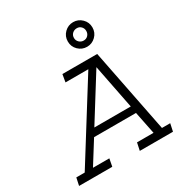

<svg xmlns="http://www.w3.org/2000/svg" viewBox="-177 -880 941 1003"><g transform="rotate(-30 293.0 -378.5)"><path d="M225.6 -549.8H435.5L535.2 -45.9H585L575.2 0H375L384.8 -45.9H484.4L457 -181.6H204.1L119.1 -45.9H217.8L209 0H8.8L18.6 -45.9H69.3L355.5 -503.9H217.8ZM450.2 -224.6 397.5 -492.2 230.5 -224.6ZM356.9 -735.4Q378.9 -756.8 409.2 -756.8Q439.5 -756.8 461.4 -735.4Q483.4 -713.9 483.4 -682.6Q483.4 -651.4 461.4 -629.9Q439.5 -608.4 409.2 -608.4Q378.9 -608.4 356.9 -629.9Q335 -651.4 335 -682.6Q335 -713.9 356.9 -735.4ZM372.1 -682.6Q372.1 -667 383.3 -656.2Q394.5 -645.5 410.2 -645.5Q425.8 -645.5 436 -656.2Q446.3 -667 446.3 -682.6Q446.3 -698.2 436 -709Q425.8 -719.7 410.2 -719.7Q394.5 -719.7 383.3 -709.5Q372.1 -699.2 372.1 -682.6Z"/></g></svg>

Font: Thabit-Oblique
Style: Oblique
Weight: 500
Designer: Regenerated by Nadim Shaikli
Foundry: MAK Alagha
Version: 0.01